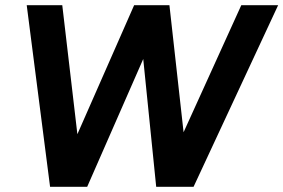

<svg xmlns="http://www.w3.org/2000/svg" viewBox="-20 -720 1092 740"><path d="M592 0 910 -700H1052L726 0ZM173 0 83 -700H220L302 0ZM189 0 497 -700H623L316 0ZM582 0 511 -700H633L711 0Z"/></svg>

Font: Figtree Light
Style: Bold Italic
Weight: 700
Italic angle: -9.5°
Version: Version 2.000